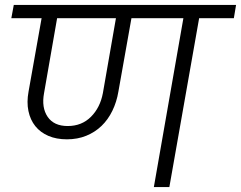

<svg xmlns="http://www.w3.org/2000/svg" viewBox="-20 -760 979 780"><path d="M255 -248Q312 -248 349.5 -285.5Q387 -323 398 -382L451 -686H212L159 -382Q148 -323 173.5 -285.5Q199 -248 255 -248ZM36 -740H939L930 -686H789L668 0H605L725 -686H514L461 -388Q454 -346 436.5 -310Q419 -274 392.5 -248.5Q366 -223 330.5 -208.5Q295 -194 252 -194Q209 -194 176.5 -208Q144 -222 123.5 -247.5Q103 -273 95.5 -309Q88 -345 96 -388L149 -686H26Z"/></svg>

Font: SVN-Poppins Light
Style: Italic
Weight: 300
Italic angle: -10°
Designer: Ninad Kale (Devanagari), Jonny Pinhorn (Latin)
Foundry: Indian Type Foundry
Version: Version 3.002 2017; ttfautohint (v1.8.3)